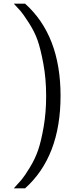

<svg xmlns="http://www.w3.org/2000/svg" viewBox="-20 -770 429 1040"><path d="M55 250Q81 222 97 203Q113 184 141.5 137.5Q170 91 186.5 43Q203 -5 216.5 -83Q230 -161 230 -250Q230 -343 215 -424Q200 -505 183.5 -552Q167 -599 135.5 -647.5Q104 -696 92.5 -709Q81 -722 55 -750H116Q308 -578 308 -251Q308 78 116 250Z"/></svg>

Font: CMU Sans Serif
Style: Medium
Weight: 500
Version: Version 0.7.0